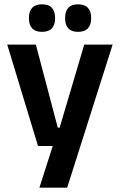

<svg xmlns="http://www.w3.org/2000/svg" viewBox="-20 -697 555 889"><path d="M316 -106 247.5 -76.5 370 -490.5H501.5L291 172H162.5L239.5 -69L299 -21H156L13.5 -490.5H146L247.5 -106ZM174 -549.5Q144 -549.5 129 -565.8Q114 -582 114 -611.5V-615Q114 -644.5 129 -660.8Q144 -677 174 -677Q205.5 -677 220.2 -660.8Q235 -644.5 235 -615V-611.5Q235 -582 220.2 -565.8Q205.5 -549.5 174 -549.5ZM341.5 -549.5Q311 -549.5 296.2 -565.8Q281.5 -582 281.5 -611.5V-615Q281.5 -644.5 296.2 -660.8Q311 -677 341.5 -677Q372 -677 387 -660.8Q402 -644.5 402 -615V-611.5Q402 -582 387 -565.8Q372 -549.5 341.5 -549.5Z"/></svg>

Font: Anek Latin Medium SemiBold
Style: Regular
Weight: 600
Version: Version 1.003